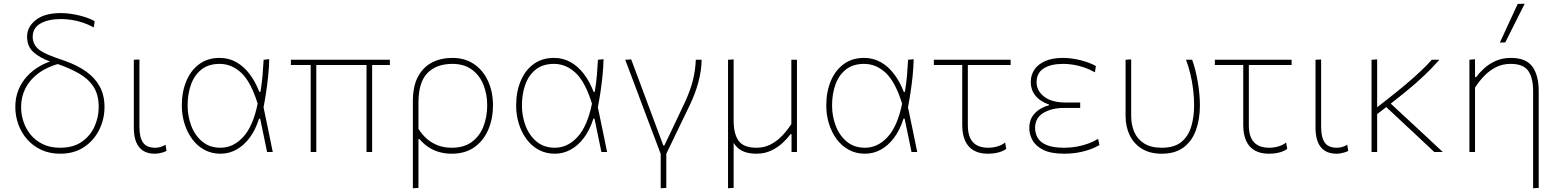

<svg xmlns="http://www.w3.org/2000/svg" viewBox="-20 -814 8348 1028"><path d="M302 9Q245.5 9 201 -11.8Q156.5 -32.5 125.5 -67.8Q94.5 -103 78.2 -148Q62 -193 62 -241Q62 -291.5 79 -333Q96 -374.5 125.5 -406.2Q155 -438 193.5 -460Q232 -482 275 -493L301 -474.5Q233 -456.5 186.5 -422.2Q140 -388 116.5 -341.8Q93 -295.5 93 -241Q93 -200.5 106 -161.8Q119 -123 145 -91.8Q171 -60.5 210.2 -41.8Q249.5 -23 302 -23Q372 -23 417.8 -54.8Q463.5 -86.5 486 -136.5Q508.5 -186.5 508.5 -241Q508.5 -307.5 480.2 -350.2Q452 -393 401 -421.8Q350 -450.5 281 -474L251 -483.5Q195.5 -503 160.2 -533.8Q125 -564.5 125 -617.5Q125 -670.5 172 -707.2Q219 -744 305.5 -744Q332 -744 357.8 -740.2Q383.5 -736.5 407.5 -730.5Q431.5 -724.5 451.8 -716.8Q472 -709 487 -700.5L482 -667Q453.5 -683 423.2 -693Q393 -703 363.2 -707.5Q333.5 -712 306.5 -712Q238.5 -712 196.8 -688.2Q155 -664.5 155 -615.5Q155 -583.5 178 -558.2Q201 -533 271 -508L329 -487.5Q394 -464.5 441.2 -431Q488.5 -397.5 514 -350.8Q539.5 -304 539.5 -241Q539.5 -176 511.2 -119Q483 -62 430 -26.5Q377 9 302 9Z M808 9Q772 9 747 -6.5Q722 -22 709.2 -53Q696.5 -84 696.5 -130Q696.5 -173.5 696.5 -205Q696.5 -236.5 696.5 -271Q696.5 -332 696.5 -385Q696.5 -438 696.5 -494L726.5 -495.5Q726.5 -433.5 726.5 -377.5Q726.5 -321.5 726.5 -274.5Q726.5 -227.5 726.5 -191V-135Q726.5 -78.5 745.8 -50.8Q765 -23 811 -23Q825.5 -23 838.8 -26.8Q852 -30.5 866.5 -39L871.5 -6Q863 -1.5 852.5 1.8Q842 5 830.8 7Q819.5 9 808 9Z M1161 9Q1112.5 9 1074 -12Q1035.5 -33 1008.8 -69.5Q982 -106 967.8 -152.2Q953.5 -198.5 953.5 -249Q953.5 -322.5 977.8 -380.2Q1002 -438 1047.2 -471Q1092.5 -504 1156 -504Q1204.5 -504 1244.8 -481.5Q1285 -459 1316 -418.2Q1347 -377.5 1368.5 -322H1374.5Q1382.5 -369.5 1386 -412.8Q1389.5 -456 1391.5 -494L1421.5 -497Q1420.5 -453.5 1416 -408.8Q1411.5 -364 1404.8 -319.5Q1398 -275 1389.5 -231L1389 -249Q1402 -186.5 1415 -124.5Q1428 -62.5 1440.5 0H1410Q1400.5 -45 1391.5 -89.5Q1382.5 -134 1373 -178.5H1367Q1347.5 -117 1315.8 -75.2Q1284 -33.5 1244.5 -12.2Q1205 9 1161 9ZM1161 -23Q1229 -23 1282 -80.5Q1335 -138 1359.5 -259Q1323.5 -375.5 1272 -423.8Q1220.5 -472 1156 -472Q1096.5 -472 1058.5 -441.8Q1020.5 -411.5 1002.5 -361Q984.5 -310.5 984.5 -249Q984.5 -192 1004.2 -140.2Q1024 -88.5 1063.2 -55.8Q1102.5 -23 1161 -23Z M1537.5 -466V-494H2067.5V-466Q2015 -466 1961.2 -466Q1907.5 -466 1856.5 -466H1659.5ZM1643.5 0Q1643.5 -56.5 1643.5 -109.5Q1643.5 -162.5 1643.5 -223V-271Q1643.5 -311 1643.5 -347.8Q1643.5 -384.5 1643.5 -419.5Q1643.5 -454.5 1643.5 -489H1673.5Q1673.5 -440.5 1673.5 -392Q1673.5 -343.5 1673.5 -287V-223Q1673.5 -163 1673.5 -109.2Q1673.5 -55.5 1673.5 0ZM1942.5 0Q1942.5 -27 1942.5 -58.8Q1942.5 -90.5 1942.5 -125.8Q1942.5 -161 1942.5 -199Q1942.5 -230 1942.5 -261.5Q1942.5 -293 1942.5 -327.8Q1942.5 -362.5 1942.5 -402.2Q1942.5 -442 1942.5 -489H1972.5V-192Q1972.5 -160.5 1972.5 -129Q1972.5 -97.5 1972.5 -65.5Q1972.5 -33.5 1972.5 0Z M2190.5 194Q2190.5 137.5 2190.5 84.5Q2190.5 31.5 2190.5 -29V-271Q2190.5 -352.5 2218.2 -404Q2246 -455.5 2293.8 -479.8Q2341.5 -504 2402 -504Q2469 -504 2517.8 -471Q2566.5 -438 2593 -380.2Q2619.5 -322.5 2619.5 -249Q2619.5 -179.5 2594.8 -120.8Q2570 -62 2520.8 -26.5Q2471.5 9 2398.5 9Q2363 9 2331.5 0Q2300 -9 2273.5 -26.5Q2247 -44 2226.5 -69H2220.5V-29Q2220.5 31.5 2220.5 83.5Q2220.5 135.5 2220.5 192ZM2398.5 -23Q2465.5 -23 2507.5 -55Q2549.5 -87 2569 -138.5Q2588.5 -190 2588.5 -249Q2588.5 -310.5 2568 -361Q2547.5 -411.5 2506 -441.8Q2464.5 -472 2402 -472Q2316 -472 2268.2 -422.5Q2220.5 -373 2220.5 -265.5V-124Q2240.5 -92 2267 -69.5Q2293.5 -47 2326.5 -35Q2359.5 -23 2398.5 -23Z M2951 9Q2902.5 9 2864 -12Q2825.5 -33 2798.8 -69.5Q2772 -106 2757.8 -152.2Q2743.5 -198.5 2743.5 -249Q2743.5 -322.5 2767.8 -380.2Q2792 -438 2837.2 -471Q2882.5 -504 2946 -504Q2994.5 -504 3034.8 -481.5Q3075 -459 3106 -418.2Q3137 -377.5 3158.5 -322H3164.5Q3172.5 -369.5 3176 -412.8Q3179.5 -456 3181.5 -494L3211.5 -497Q3210.5 -453.5 3206 -408.8Q3201.5 -364 3194.8 -319.5Q3188 -275 3179.5 -231L3179 -249Q3192 -186.5 3205 -124.5Q3218 -62.5 3230.5 0H3200Q3190.5 -45 3181.5 -89.5Q3172.5 -134 3163 -178.5H3157Q3137.5 -117 3105.8 -75.2Q3074 -33.5 3034.5 -12.2Q2995 9 2951 9ZM2951 -23Q3019 -23 3072 -80.5Q3125 -138 3149.5 -259Q3113.5 -375.5 3062 -423.8Q3010.5 -472 2946 -472Q2886.5 -472 2848.5 -441.8Q2810.5 -411.5 2792.5 -361Q2774.5 -310.5 2774.5 -249Q2774.5 -192 2794.2 -140.2Q2814 -88.5 2853.2 -55.8Q2892.5 -23 2951 -23Z M3517.5 194Q3517.5 148 3517.5 104.2Q3517.5 60.5 3517.5 10.5Q3508 -14.5 3498.8 -39.5Q3489.5 -64.5 3480 -89.5Q3470.5 -114.5 3461.2 -139Q3452 -163.5 3443 -187L3410 -275Q3390 -328.5 3369 -384.5Q3348 -440.5 3327.5 -494L3359.5 -496Q3387 -422.5 3419.5 -335.5Q3452 -248.5 3481 -170.5L3531.5 -35H3537Q3565.5 -94.5 3593 -152Q3620.5 -209.5 3648 -268.5Q3676 -329 3689.8 -383.8Q3703.5 -438.5 3705.5 -494H3736.5Q3736.5 -464.5 3731.8 -433.8Q3727 -403 3718.8 -372.5Q3710.5 -342 3699.2 -312Q3688 -282 3674.5 -254Q3659 -221 3643 -188.5Q3627 -156 3611.2 -123Q3595.5 -90 3579.5 -57Q3563.5 -24 3547.5 9.5Q3547.5 59.5 3547.5 102.5Q3547.5 145.5 3547.5 192Z M3878 194Q3878 137.5 3878 84.5Q3878 31.5 3878 -29V-271Q3878 -311.5 3878 -348.2Q3878 -385 3878 -420.8Q3878 -456.5 3878 -494L3908 -496Q3908 -458.5 3908 -422.2Q3908 -386 3908 -348.8Q3908 -311.5 3908 -271V-169Q3908 -97 3934.8 -60Q3961.5 -23 4031 -23Q4071.5 -23 4105.2 -40.2Q4139 -57.5 4166.8 -86.2Q4194.5 -115 4217 -150V-271Q4217 -332 4217 -385Q4217 -438 4217 -494H4247Q4247 -456.5 4247 -420.8Q4247 -385 4247 -348.2Q4247 -311.5 4247 -271V-137Q4247 -107 4247 -73.5Q4247 -40 4247 0H4218Q4218 -23.5 4218 -47.5Q4218 -71.5 4218 -95H4212Q4197 -74 4171.2 -49.8Q4145.5 -25.5 4110 -8.2Q4074.5 9 4030 9Q3983.5 9 3953.2 -6.5Q3923 -22 3905 -54H3908V-29Q3908 31.5 3908 83.5Q3908 135.5 3908 192Z M4611.5 9Q4563 9 4524.5 -12Q4486 -33 4459.2 -69.5Q4432.5 -106 4418.2 -152.2Q4404 -198.5 4404 -249Q4404 -322.5 4428.2 -380.2Q4452.5 -438 4497.8 -471Q4543 -504 4606.5 -504Q4655 -504 4695.2 -481.5Q4735.5 -459 4766.5 -418.2Q4797.5 -377.5 4819 -322H4825Q4833 -369.5 4836.5 -412.8Q4840 -456 4842 -494L4872 -497Q4871 -453.5 4866.5 -408.8Q4862 -364 4855.2 -319.5Q4848.5 -275 4840 -231L4839.5 -249Q4852.5 -186.5 4865.5 -124.5Q4878.5 -62.5 4891 0H4860.5Q4851 -45 4842 -89.5Q4833 -134 4823.5 -178.5H4817.5Q4798 -117 4766.2 -75.2Q4734.5 -33.5 4695 -12.2Q4655.5 9 4611.5 9ZM4611.5 -23Q4679.5 -23 4732.5 -80.5Q4785.5 -138 4810 -259Q4774 -375.5 4722.5 -423.8Q4671 -472 4606.5 -472Q4547 -472 4509 -441.8Q4471 -411.5 4453 -361Q4435 -310.5 4435 -249Q4435 -192 4454.8 -140.2Q4474.5 -88.5 4513.8 -55.8Q4553 -23 4611.5 -23Z M5269 9Q5224 9 5193.5 -8.5Q5163 -26 5147.5 -60.2Q5132 -94.5 5132 -145Q5132 -197 5132 -246.5Q5132 -296 5132 -340Q5132 -384 5132 -419.8Q5132 -455.5 5132 -480H5162Q5162 -395.5 5162 -311.5Q5162 -227.5 5162 -143Q5162 -82.5 5189.2 -52.8Q5216.5 -23 5271 -23Q5295.5 -23 5320 -30Q5344.5 -37 5361.5 -51L5367.5 -17Q5359 -10 5344.5 -4Q5330 2 5311 5.5Q5292 9 5269 9ZM4980 -466V-494H5391V-466Q5332 -466 5272 -466Q5212 -466 5155 -466H5140.5Z M5679 9Q5607 9 5566 -11.5Q5525 -32 5508 -63.5Q5491 -95 5491 -128Q5491 -167 5508.5 -192.2Q5526 -217.5 5550.8 -231.5Q5575.5 -245.5 5596 -250V-255Q5573 -262 5550.5 -277.2Q5528 -292.5 5513.5 -317Q5499 -341.5 5499 -376Q5499 -412 5518.2 -441Q5537.5 -470 5576 -487Q5614.5 -504 5672 -504Q5697 -504 5722 -500.2Q5747 -496.5 5770 -490.5Q5793 -484.5 5812.8 -476.8Q5832.5 -469 5847.5 -460.5L5842.5 -427Q5814 -443 5784.5 -453Q5755 -463 5726.8 -467.5Q5698.5 -472 5673 -472Q5605.5 -472 5567.8 -447.5Q5530 -423 5530 -373.5Q5530 -328.5 5570.2 -296.8Q5610.5 -265 5689 -265Q5710 -265 5728 -265Q5746 -265 5763.5 -265V-236Q5742.5 -236 5722 -236Q5701.5 -236 5675.5 -236Q5610.5 -236 5566.2 -209.2Q5522 -182.5 5522 -129Q5522 -101 5535.5 -76.8Q5549 -52.5 5583 -37.8Q5617 -23 5678.5 -23Q5713 -23 5746 -29Q5779 -35 5808 -45.8Q5837 -56.5 5859.5 -70.5L5866.5 -37.5Q5854.5 -30 5835.8 -21.8Q5817 -13.5 5792.8 -6.5Q5768.5 0.5 5739.8 4.8Q5711 9 5679 9Z M6200 9Q6136.5 9 6093.2 -18Q6050 -45 6028.2 -90.8Q6006.5 -136.5 6006.5 -193.5Q6006.5 -218 6006.5 -236.2Q6006.5 -254.5 6006.5 -271Q6006.5 -332 6006.5 -385Q6006.5 -438 6006.5 -494L6036.5 -496Q6036.5 -403.5 6036.5 -325.5Q6036.5 -247.5 6036.5 -193.5Q6036.5 -145.5 6053.2 -107Q6070 -68.5 6106.2 -45.8Q6142.5 -23 6200 -23Q6268.5 -23 6306 -54.5Q6343.5 -86 6358.5 -137.8Q6373.5 -189.5 6373.5 -250Q6373.5 -292 6368.2 -335Q6363 -378 6353.2 -418.8Q6343.5 -459.5 6330 -494H6363Q6372.5 -468 6380 -438Q6387.5 -408 6393 -376.2Q6398.5 -344.5 6401.5 -312.5Q6404.5 -280.5 6404.5 -250Q6404.5 -175.5 6383.2 -117Q6362 -58.5 6317 -24.8Q6272 9 6200 9Z M6773.5 9Q6728.5 9 6698 -8.5Q6667.5 -26 6652 -60.2Q6636.5 -94.5 6636.5 -145Q6636.5 -197 6636.5 -246.5Q6636.5 -296 6636.5 -340Q6636.5 -384 6636.5 -419.8Q6636.5 -455.5 6636.5 -480H6666.5Q6666.5 -395.5 6666.5 -311.5Q6666.5 -227.5 6666.5 -143Q6666.5 -82.5 6693.8 -52.8Q6721 -23 6775.5 -23Q6800 -23 6824.5 -30Q6849 -37 6866 -51L6872 -17Q6863.5 -10 6849 -4Q6834.5 2 6815.5 5.5Q6796.5 9 6773.5 9ZM6484.5 -466V-494H6895.5V-466Q6836.5 -466 6776.5 -466Q6716.5 -466 6659.5 -466H6645Z M7135 9Q7099 9 7074 -6.5Q7049 -22 7036.2 -53Q7023.5 -84 7023.5 -130Q7023.5 -173.5 7023.5 -205Q7023.5 -236.5 7023.5 -271Q7023.5 -332 7023.5 -385Q7023.5 -438 7023.5 -494L7053.5 -495.5Q7053.5 -433.5 7053.5 -377.5Q7053.5 -321.5 7053.5 -274.5Q7053.5 -227.5 7053.5 -191V-135Q7053.5 -78.5 7072.8 -50.8Q7092 -23 7138 -23Q7152.5 -23 7165.8 -26.8Q7179 -30.5 7193.5 -39L7198.5 -6Q7190 -1.5 7179.5 1.8Q7169 5 7157.8 7Q7146.5 9 7135 9Z M7347.5 -198.5V-235L7409.5 -283.5Q7463 -325.5 7506.8 -362.2Q7550.5 -399 7585.2 -431.8Q7620 -464.5 7646 -494H7686.5Q7668.5 -473.5 7649.2 -453.2Q7630 -433 7607.8 -411.8Q7585.5 -390.5 7558.8 -367Q7532 -343.5 7499 -316.8Q7466 -290 7425.5 -258.5ZM7323.5 0Q7323.5 -56.5 7323.5 -108.5Q7323.5 -160.5 7323.5 -221V-271Q7323.5 -311.5 7323.5 -348.2Q7323.5 -385 7323.5 -420.8Q7323.5 -456.5 7323.5 -494L7353.5 -496Q7353.5 -440 7353.5 -389.5Q7353.5 -339 7353.5 -296.5Q7353.5 -254 7353.5 -221Q7353.5 -160.5 7353.5 -108.5Q7353.5 -56.5 7353.5 0ZM7659.5 0Q7640.5 -18 7621.8 -35.5Q7603 -53 7584.8 -70.2Q7566.5 -87.5 7548 -104.8Q7529.5 -122 7510.5 -139.5L7393.5 -249L7411.5 -273L7530.5 -162.5Q7570.5 -125.5 7615.8 -83.5Q7661 -41.5 7705 0Z M8188.5 194Q8188.5 169 8188.5 139.5Q8188.5 110 8188.5 77.5Q8188.5 45 8188.5 9.8Q8188.5 -25.5 8188.5 -62Q8188.5 -128 8188.5 -194Q8188.5 -260 8188.5 -326Q8188.5 -398 8162.2 -435Q8136 -472 8068.5 -472Q8025.5 -472 7990.8 -454.8Q7956 -437.5 7928 -408.8Q7900 -380 7877.5 -345V-221Q7877.5 -160.5 7877.5 -108.5Q7877.5 -56.5 7877.5 0H7847.5Q7847.5 -56.5 7847.5 -108.5Q7847.5 -160.5 7847.5 -221V-271Q7847.5 -324.5 7847.5 -381.5Q7847.5 -438.5 7847.5 -494L7877.5 -497V-401H7883.5Q7898.5 -422 7924.2 -446Q7950 -470 7986.2 -487Q8022.5 -504 8069.5 -504Q8150 -504 8184.2 -457.8Q8218.5 -411.5 8218.5 -326Q8218.5 -268.5 8218.5 -221.2Q8218.5 -174 8218.5 -139.5V-53Q8218.5 7.5 8218.5 68.5Q8218.5 129.5 8218.5 192ZM8010.5 -586Q8034.5 -638 8058.5 -690Q8082.5 -742 8106 -793L8143.5 -794Q8126 -759.5 8108.8 -725Q8091.5 -690.5 8074.2 -656.2Q8057 -622 8039.5 -587Z"/></svg>

Font: Commissioner Thin
Style: Regular
Weight: 100
Designer: Kostas Bartsokas
Foundry: Kostas Bartsokas
Version: Version 1.001;gftools[0.9.23]